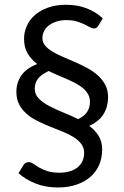

<svg xmlns="http://www.w3.org/2000/svg" viewBox="-20 -744 535 826"><path d="M402.5 -632.5Q395.5 -621.5 384 -621.5Q376.5 -621.5 366.8 -627Q357 -632.5 343.2 -639.2Q329.5 -646 310.5 -651.8Q291.5 -657.5 265.5 -657.5Q241.5 -657.5 222.5 -651.2Q203.5 -645 190 -634.5Q176.5 -624 169.5 -610Q162.5 -596 162.5 -580.5Q162.5 -561.5 174.8 -547.2Q187 -533 206.8 -521.2Q226.5 -509.5 252 -498.8Q277.5 -488 303.8 -476.5Q330 -465 355.5 -451.2Q381 -437.5 400.8 -419.8Q420.5 -402 432.8 -379Q445 -356 445 -325.5Q445 -285 425.5 -253.2Q406 -221.5 364 -202.5Q389 -184 404.2 -159.5Q419.5 -135 419.5 -100.5Q419.5 -65.5 407 -35.8Q394.5 -6 370.2 15.8Q346 37.5 310.2 50Q274.5 62.5 228.5 62.5Q175.5 62.5 132.5 45.2Q89.5 28 59.5 1L80.5 -33Q84.5 -39.5 90 -43Q95.5 -46.5 104 -46.5Q113 -46.5 123 -39.5Q133 -32.5 147.8 -23.8Q162.5 -15 183.5 -8Q204.5 -1 236 -1Q261.5 -1 281.2 -7.2Q301 -13.5 314.5 -24.8Q328 -36 335 -51.5Q342 -67 342 -86Q342 -108.5 329.5 -125Q317 -141.5 296.5 -154.2Q276 -167 249.8 -177.5Q223.5 -188 196.2 -199Q169 -210 142.8 -222.8Q116.5 -235.5 96 -253Q75.5 -270.5 63 -293.8Q50.5 -317 50.5 -349Q50.5 -388.5 72 -419.5Q93.5 -450.5 140 -468.5Q115 -487.5 99.2 -513.5Q83.5 -539.5 83.5 -577Q83.5 -606 95.5 -632.8Q107.5 -659.5 130.5 -679.5Q153.5 -699.5 187.2 -711.5Q221 -723.5 264 -723.5Q313.5 -723.5 353.2 -708Q393 -692.5 422 -665ZM129.5 -363Q129.5 -337.5 147 -319.8Q164.5 -302 191.8 -287.8Q219 -273.5 252 -260.2Q285 -247 316 -231.5Q343.5 -244.5 355.2 -263.2Q367 -282 367 -305.5Q367 -323.5 359.5 -337.5Q352 -351.5 339 -363Q326 -374.5 308.5 -384Q291 -393.5 271.2 -402.2Q251.5 -411 230.5 -419.8Q209.5 -428.5 189.5 -438.5Q157 -423.5 143.2 -405.2Q129.5 -387 129.5 -363Z"/></svg>

Font: Lato
Style: Regular
Weight: 400
Designer: Lukasz Dziedzic with Adam Twardoch and Botio Nikoltchev
Foundry: tyPoland Lukasz Dziedzic
Version: Version 2.010; 2014-09-01; http://www.latofonts.com/; ttfaut